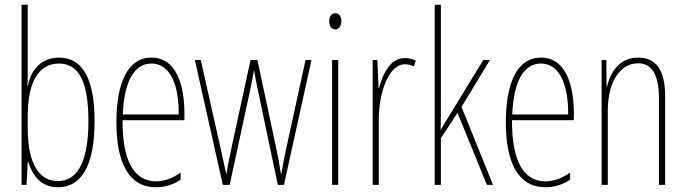

<svg xmlns="http://www.w3.org/2000/svg" viewBox="-20 -780 2895 810"><path d="M97 -481V-760H71V0H92L97 -97H99C119 -34 157 10 224 10C325 10 379 -83 379 -269C379 -445 330 -537 229 -537C158 -537 110 -489 98 -418H96C97 -435 97 -459 97 -481ZM229 -512C316 -512 353 -429 353 -269C353 -96 306 -16 224 -16C149 -16 97 -83 97 -239V-294C97 -426 139 -512 229 -512Z M619 -537C518 -537 471 -429 471 -264C471 -94 523 10 638 10C679 10 714 -3 742 -22V-52C707 -27 673 -15 638 -15C543 -15 496 -106 497 -273H758V-301C758 -421 724 -537 619 -537ZM619 -512C702 -512 735 -414 734 -297H498C504 -442 549 -512 619 -512Z M1070 -390 1152 0H1178L1294 -527H1269L1187 -151C1179 -115 1177 -105 1167 -47H1165C1160 -82 1153 -120 1145 -156L1066 -527H1037L958 -163C950 -126 939 -73 936 -48H934C926 -83 919 -118 910 -157L827 -527H802L920 0H949L1033 -390C1040 -421 1046 -453 1051 -482H1052C1057 -453 1063 -422 1070 -390Z M1395 -724C1375 -724 1369 -706 1369 -690C1369 -672 1377 -656 1394 -656C1410 -656 1420 -670 1420 -691C1420 -707 1414 -724 1395 -724ZM1407 -527H1381V0H1407Z M1689 -535C1622 -535 1594 -462 1579 -409H1577L1572 -527H1552V0H1578V-277C1578 -380 1616 -509 1689 -509C1703 -509 1718 -504 1726 -500L1734 -524C1720 -532 1702 -535 1689 -535Z M1840 -361V-760H1814V0H1840V-197L1910 -304L2034 0H2060L1927 -329L2047 -527H2019L1871 -285C1859 -266 1853 -255 1840 -233H1839C1840 -278 1840 -314 1840 -361Z M2262 -537C2161 -537 2114 -429 2114 -264C2114 -94 2166 10 2281 10C2322 10 2357 -3 2385 -22V-52C2350 -27 2316 -15 2281 -15C2186 -15 2139 -106 2140 -273H2401V-301C2401 -421 2367 -537 2262 -537ZM2262 -512C2345 -512 2378 -414 2377 -297H2141C2147 -442 2192 -512 2262 -512Z M2672 -537C2592 -537 2555 -474 2541 -415H2539L2538 -527H2518V0H2544V-311C2544 -445 2603 -513 2672 -513C2726 -513 2760 -471 2760 -365V0H2786V-375C2786 -488 2745 -537 2672 -537Z"/></svg>

Font: Noto Sans Oriya ExtCond Thin
Style: Regular
Weight: 100
Width: 2
Designer: Amélie Bonet and Sol Matas
Foundry: Google LLC
Version: Version 2.006